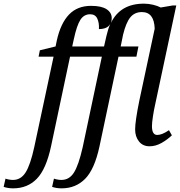

<svg xmlns="http://www.w3.org/2000/svg" viewBox="-151 -790 984 1050"><path d="M773 -78 789 -50Q764 -26 732 -8Q700 10 667 10Q630 10 609 -16.5Q588 -43 588 -82Q588 -127 611 -240L695 -633Q692 -724 625 -724Q585 -724 561.5 -695Q538 -666 522 -600L509 -536H606L595 -480H497L393 11Q366 136 314.5 188Q263 240 186 240Q158 240 134 232L144 187Q165 194 185 194Q228 194 253.5 153.5Q279 113 301 16L406 -480H232L128 11Q101 136 50 188Q-1 240 -79 240Q-107 240 -131 232L-121 187Q-100 194 -80 194Q-37 194 -11 153Q15 112 36 16L142 -480H60L67 -515L153 -536L160 -570Q181 -663 226.5 -710.5Q272 -758 347 -758Q404 -758 432 -739.5Q460 -721 460 -691Q460 -676 456 -665Q507 -770 636 -770Q661 -770 686 -764Q711 -758 728 -749L793 -760H813L697 -216Q691 -190 685.5 -154.5Q680 -119 680 -100Q680 -52 709 -52Q735 -52 773 -78ZM431 -593Q439 -629 452 -659Q436 -631 390 -631Q392 -665 381 -688.5Q370 -712 342 -712Q308 -712 288.5 -681.5Q269 -651 253 -577L244 -536H418Z"/></svg>

Font: Noto Serif Narrow
Style: Italic
Weight: 400
Width: 4
Italic angle: -12°
Designer: Monotype Design Team
Foundry: Monotype Imaging Inc.
Version: Version 1.001